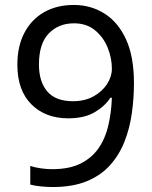

<svg xmlns="http://www.w3.org/2000/svg" viewBox="-20 -744 612 774"><path d="M520 -409Q520 -348 511.5 -287.5Q503 -227 482 -173.5Q461 -120 424 -78.5Q387 -37 330 -13.5Q273 10 192 10Q172 10 145.5 7.5Q119 5 102 0V-75Q120 -69 144 -65.5Q168 -62 190 -62Q260 -62 305.5 -85Q351 -108 378 -147.5Q405 -187 417 -239.5Q429 -292 431 -350H425Q403 -316 361.5 -291.5Q320 -267 255 -267Q163 -267 106.5 -323.5Q50 -380 50 -483Q50 -558 78.5 -612Q107 -666 158 -695Q209 -724 278 -724Q346 -724 401 -689.5Q456 -655 488 -585.5Q520 -516 520 -409ZM278 -650Q216 -650 176.5 -609Q137 -568 137 -484Q137 -415 170.5 -375.5Q204 -336 274 -336Q322 -336 357 -355.5Q392 -375 411.5 -405Q431 -435 431 -467Q431 -510 414 -552Q397 -594 363 -622Q329 -650 278 -650Z"/></svg>

Font: Noto Sans Javanese
Style: Regular
Weight: 400
Designer: Monotype Design Team
Foundry: Monotype Imaging Inc.
Version: Version 2.004